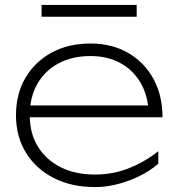

<svg xmlns="http://www.w3.org/2000/svg" viewBox="-20 -749 722 781"><path d="M366 12Q271 12 198.5 -25Q126 -62 85.5 -128Q45 -194 45 -280Q45 -367 83.5 -432.5Q122 -498 190 -535Q258 -572 348 -572Q435 -572 501 -534Q567 -496 604 -428.5Q641 -361 641 -272H82V-320H628L585 -290Q582 -360 552 -412Q522 -464 469.5 -492.5Q417 -521 348 -521Q273 -521 217.5 -491Q162 -461 131.5 -407Q101 -353 101 -280Q101 -207 134 -153Q167 -99 226.5 -69Q286 -39 366 -39Q440 -39 505 -65Q570 -91 624 -134V-83Q572 -39 502 -13.5Q432 12 366 12ZM149 -681V-729H536V-681Z"/></svg>

Font: Unbounded ExtraLight
Style: Regular
Weight: 250
Designer: Luke Prowse, Jean-Baptiste Morizot, Fátima Lázaro, Florian Runge
Foundry: NaN
Version: Version 1.701;gftools[0.9.28.dev5+ged2979d]